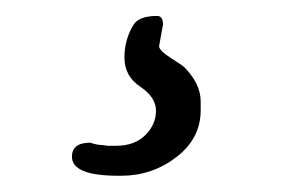

<svg xmlns="http://www.w3.org/2000/svg" viewBox="-20 -18 376 241"><path d="M231.9 109.4V120.6Q231.9 155.8 201.4 179.2Q170.9 202.6 132.3 202.6H128.4Q70.3 202.6 70.3 178.7Q70.3 161.1 93.3 161.1Q102.1 164.1 108.9 164.1L115.2 165H125.5Q148.9 165 162.4 151.6Q175.8 138.2 175.8 121.1Q175.8 104 156 90.8Q136.2 77.6 136.2 54.4Q136.2 31.2 147.9 12.7Q154.8 2 177.2 2Q184.6 2 184.6 12.7L179.7 40Q179.7 45.4 194.6 54.9Q209.5 64.5 210.9 65.9Q231.9 86.9 231.9 109.4Z"/></svg>

Font: Averia Sans Libre Light
Style: Italic
Weight: 300
Italic angle: -8.5°
Version: Version 1.002